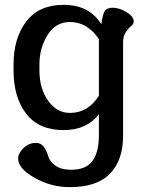

<svg xmlns="http://www.w3.org/2000/svg" viewBox="-20 -562 590 794"><path d="M389 -90Q339 -24 243 -24Q140 -24 88 -92Q36 -160 36 -271V-295Q36 -404 88.5 -473Q141 -542 243 -542Q349 -542 399 -462Q400 -468 402 -480Q404 -492 405.5 -497Q407 -502 410 -510Q413 -518 417 -521.5Q421 -525 428.5 -527.5Q436 -530 446 -530Q473 -530 503 -512Q533 -494 533 -473Q533 -463 522 -454Q511 -445 500 -429Q489 -413 489 -386V0Q489 100 435 156Q381 212 268 212Q192 212 123.5 173.5Q55 135 55 94Q55 72 77 50.5Q99 29 128 29Q150 29 162 46.5Q174 64 179.5 84.5Q185 105 208.5 122.5Q232 140 274 140Q336 140 362.5 103.5Q389 67 389 -3ZM269 -471Q210 -471 176.5 -417Q143 -363 143 -295V-271Q143 -196 179 -145.5Q215 -95 269 -95Q344 -95 389 -166V-400Q342 -471 269 -471Z"/></svg>

Font: Coupeur_Texte
Style: Regular
Weight: 400
Designer: Léa Rolland
Version: Version 1.000;PS 001.000;hotconv 1.0.88;makeotf.lib2.5.64775